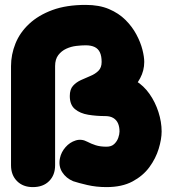

<svg xmlns="http://www.w3.org/2000/svg" viewBox="-20 -742 689 784"><path d="M114 22Q74 22 49.5 -2.5Q25 -27 25 -67V-472Q25 -519 43 -564Q61 -609 99 -644.5Q137 -680 194 -701Q251 -722 330 -722Q385 -722 425 -705Q465 -688 492.5 -660.5Q520 -633 537 -601Q554 -569 561.5 -539.5Q569 -510 569 -489H395Q395 -513 388 -528Q381 -543 366.5 -550Q352 -557 330 -557Q313 -557 291.5 -554.5Q270 -552 250.5 -543Q231 -534 218 -517Q205 -500 205 -472V-67Q205 -27 180.5 -2.5Q156 22 114 22ZM415 22Q373 22 336.5 13.5Q300 5 279 -2Q250 -14 234 -39Q218 -64 225 -97Q230 -121 247.5 -141Q265 -161 289 -168.5Q313 -176 337 -163Q352 -155 370.5 -149Q389 -143 415 -143Q435 -143 446.5 -154Q458 -165 463 -179.5Q468 -194 468 -205Q468 -224 462 -238Q456 -252 443 -260Q430 -268 410 -268Q373 -268 340 -273.5Q307 -279 286 -296.5Q265 -314 265 -350Q265 -377 278 -391.5Q291 -406 310.5 -415Q330 -424 349.5 -432Q369 -440 382 -453Q395 -466 395 -489H569Q569 -454 552.5 -423Q536 -392 510 -368.5Q484 -345 454.5 -331Q425 -317 399 -315.5Q373 -314 356.5 -328Q340 -342 340 -375Q340 -389 349 -402.5Q358 -416 384 -424.5Q410 -433 460 -433Q500 -433 533.5 -412.5Q567 -392 590.5 -358.5Q614 -325 627 -284.5Q640 -244 640 -205Q640 -174 628 -134.5Q616 -95 590 -59.5Q564 -24 521 -1Q478 22 415 22Z"/></svg>

Font: Winky Sans ExtraBold
Style: Regular
Weight: 800
Designer: Simon Atzbach
Foundry: typofactur
Version: Version 1.205